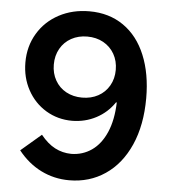

<svg xmlns="http://www.w3.org/2000/svg" viewBox="-52 -769 730 829"><g transform="rotate(5 312.5 -354.0)"><path d="M56.6 -96.7 144.5 -171.9Q173.8 -135.3 206.5 -118.2Q239.3 -101.1 277.3 -100.6Q326.7 -101.1 366 -128.4Q405.3 -155.8 428.5 -209.2Q451.7 -262.7 454.1 -338.9H450.7Q420.4 -293.9 372.8 -268.8Q325.2 -243.7 268.6 -243.2Q206.1 -243.2 155 -273.9Q104 -304.7 75 -358.2Q45.9 -411.6 45.9 -477.5Q45.9 -546.9 79.1 -602.5Q112.3 -658.2 170.9 -689.5Q229.5 -720.7 302.7 -720.7Q388.2 -720.7 450.7 -677.2Q513.2 -633.8 546.1 -554Q579.1 -474.1 579.1 -368.2Q579.1 -251.5 540.8 -165Q502.4 -78.6 434.1 -32.5Q365.7 13.7 278.3 13.7Q212.9 13.7 156.2 -14.4Q99.6 -42.5 56.6 -96.7ZM437.5 -478.5Q437.5 -517.1 420.2 -547.4Q402.8 -577.6 372.3 -594.5Q341.8 -611.3 302.7 -611.3Q264.2 -611.3 233.6 -594.5Q203.1 -577.6 186 -547.4Q168.9 -517.1 168.9 -478.5Q168.9 -440.4 186 -410.2Q203.1 -379.9 233.6 -363.3Q264.2 -346.7 302.7 -346.7Q341.8 -346.7 372.3 -363.3Q402.8 -379.9 420.2 -410.2Q437.5 -440.4 437.5 -478.5Z"/></g></svg>

Font: Wanted Sans SemiBold
Style: Regular
Weight: 600
Designer: Original Design by Kil Hyung-jin and Kang Hanbin, Wanted Lab, Inc; Hangeul from Source Han Sans by Jang Soo-young and Ka
Foundry: Wanted Lab, Inc.
Version: Version 1.003